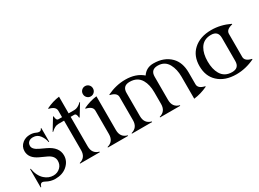

<svg xmlns="http://www.w3.org/2000/svg" viewBox="-31 -1415 2829 2094"><g transform="rotate(-30 1383.5 -368.5)"><path d="M230.5 9.8Q173.3 9.8 121.6 -19Q99.6 -31.2 86.9 -31.2Q61.5 -31.2 51.3 9.8H43.9V-221.2H51.3Q67.4 -125.5 122.1 -76.2Q170.9 -32.2 231.4 -32.2Q283.7 -32.2 320.3 -68.8Q351.6 -100.1 351.6 -148.4Q351.6 -210.4 276.4 -245.1L193.4 -283.2Q88.4 -331.5 88.4 -419.9Q88.4 -478.5 135.3 -516.1Q174.3 -546.9 228.5 -546.9Q268.6 -546.9 298.3 -532.2Q318.4 -522.5 334.5 -522.5Q358.4 -522.5 366.2 -546.9H373.5V-375H366.2Q359.9 -420.4 328.6 -463.4Q297.4 -506.3 243.2 -506.3Q211.4 -506.3 191.4 -490.7Q168.9 -473.1 168.9 -439.9Q168.9 -396.5 239.7 -363.3L314.9 -328.1Q439.5 -270 439.5 -166.5Q439.5 -91.3 377 -38.1Q320.3 9.8 230.5 9.8Z M545.9 0V-7.3Q628.9 -29.3 628.9 -122.1V-493.2H556.6Q512.7 -493.2 466.3 -447.8H459L546.4 -591.3H553.7Q555.7 -537.1 584 -537.1H628.9V-617.2Q628.9 -671.4 545.9 -689.5V-696.3Q630.4 -737.3 711.9 -747.1V-537.1H784.2Q828.1 -537.1 874.5 -582.5H881.8L794.4 -439H787.1Q785.2 -493.2 756.8 -493.2H711.9V-122.1Q711.9 -28.8 794.9 -7.3V0Z M969.7 -686.5Q988.3 -705.1 1014.6 -705.1Q1041 -705.1 1059.6 -686.5Q1078.1 -668 1078.1 -640.9Q1078.1 -613.8 1059.6 -595Q1041 -576.2 1014.6 -576.2Q988.3 -576.2 969.7 -595Q951.2 -613.8 951.2 -640.9Q951.2 -668 969.7 -686.5ZM896.5 0V-7.3Q979.5 -29.3 979.5 -122.1V-417Q979.5 -471.2 896.5 -489.3V-496.1Q981 -536.6 1067.4 -546.9V-122.1Q1067.4 -28.8 1150.4 -7.3V0Z M1199.2 0V-7.3Q1282.2 -29.8 1282.2 -122.1V-413.6Q1282.2 -467.8 1199.2 -485.8V-492.7Q1312.5 -546.9 1429.2 -546.9Q1563 -546.9 1645.5 -474.6Q1693.8 -546.9 1783.2 -546.9Q1918.9 -546.9 1998.5 -465.8Q2068.4 -394.5 2068.4 -268.6V-120.1Q2068.4 -65.9 2151.4 -47.9V-41Q2067.4 -1 1978 9.8V-268.6Q1978 -360.8 1941.9 -427.2Q1900.9 -502.4 1812.5 -502.4Q1724.1 -502.4 1724.1 -414.1V-122.1Q1724.1 -28.8 1807.1 -7.3V0H1553.2V-7.3Q1636.2 -29.8 1636.2 -122.1V-268.6Q1636.2 -365.2 1600.1 -427.2Q1556.2 -502.4 1458.5 -502.4Q1370.1 -502.4 1370.1 -414.1V-122.1Q1370.1 -28.8 1453.1 -7.3V0Z M2482.9 -34.7Q2571.3 -34.7 2571.3 -123V-414.1Q2571.3 -502.4 2482.9 -502.4Q2387.7 -502.4 2343.8 -427.2Q2307.6 -365.2 2307.6 -268.6Q2307.6 -171.9 2343.8 -109.9Q2387.2 -34.7 2482.9 -34.7ZM2512.2 9.8Q2367.7 9.8 2284.2 -68.8Q2205.1 -142.1 2205.1 -268.6Q2205.1 -395 2284.2 -468.3Q2369.1 -546.9 2512.2 -546.9Q2628.9 -546.9 2742.2 -492.7V-485.8Q2659.2 -467.8 2659.2 -413.6V-123.5Q2659.2 -69.3 2742.2 -51.3V-44.4Q2628.9 9.8 2512.2 9.8Z"/></g></svg>

Font: Modern Antiqua
Style: Book
Weight: 400
Designer: Wojciech Kalinowski "wmk69" (wmk69@o2.pl)
Foundry: Wojciech Kalinowski "wmk69" (wmk69@o2.pl)
Version: Version 3.1.0; 2021-05-28